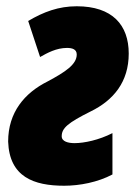

<svg xmlns="http://www.w3.org/2000/svg" viewBox="-20 -583 448 613"><path d="M185 10C234 10 292 -1 339 -26V-158C296 -136 249 -126 218 -126C198 -126 177 -131 177 -148C177 -174 197 -191 269 -227C343 -263 391 -322 391 -412C391 -503 339 -563 225 -563C167 -563 119 -545 70 -516L108 -401C131 -414 160 -430 194 -430C210 -430 225 -426 225 -409C225 -377 188 -353 132 -323C58 -286 6 -224 6 -131C10 -18 88 10 185 10Z"/></svg>

Font: Noto Sans UI Condensed Black
Style: Italic
Weight: 900
Width: 3
Italic angle: -192°
Designer: Monotype Design Team
Foundry: Monotype Imaging Inc.
Version: Version 1.901